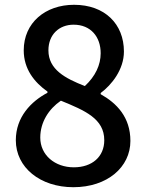

<svg xmlns="http://www.w3.org/2000/svg" viewBox="-20 -768 610 801"><path d="M286 13C428 13 524 -71 524 -180C524 -280 466 -338 400 -375V-380C446 -414 497 -478 497 -553C497 -668 417 -748 289 -748C169 -748 79 -673 79 -558C79 -480 123 -425 178 -386V-381C110 -345 46 -280 46 -183C46 -69 148 13 286 13ZM334 -409C252 -441 182 -478 182 -558C182 -624 227 -665 287 -665C359 -665 400 -614 400 -546C400 -497 378 -450 334 -409ZM288 -70C209 -70 148 -121 148 -194C148 -258 183 -313 234 -348C334 -307 415 -273 415 -183C415 -114 364 -70 288 -70Z"/></svg>

Font: Source Han Sans JP Medium
Style: Regular
Weight: 500
Designer: Ryoko NISHIZUKA 西塚涼子 (kana, bopomofo & ideographs); Paul D. Hunt (Latin, Greek & Cyrillic); Sandoll Communications 산돌커뮤니
Foundry: Adobe
Version: Version 2.002;hotconv 1.0.116;makeotfexe 2.5.65601